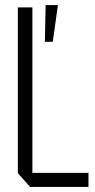

<svg xmlns="http://www.w3.org/2000/svg" viewBox="-20 -733 371 753"><path d="M98 0 50 -54V-55H327V0ZM50 -55V-704H107V-55ZM156 -569 159 -713H207V-712L187 -569Z"/></svg>

Font: Foldit Thin Light
Style: Regular
Weight: 300
Version: Version 1.003